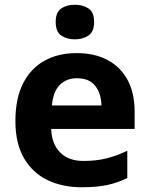

<svg xmlns="http://www.w3.org/2000/svg" viewBox="-20 -780 631 810"><path d="M303 -556Q379 -556 433.5 -527Q488 -498 518 -443Q548 -388 548 -308V-236H196Q198 -173 233.5 -137Q269 -101 332 -101Q385 -101 428 -111.5Q471 -122 517 -144V-29Q477 -9 432.5 0.5Q388 10 325 10Q243 10 180 -20.5Q117 -51 81 -113Q45 -175 45 -269Q45 -365 77.5 -428.5Q110 -492 168 -524Q226 -556 303 -556ZM304 -450Q261 -450 232.5 -422Q204 -394 199 -335H408Q407 -385 382 -417.5Q357 -450 304 -450ZM296 -760Q329 -760 353 -744.5Q377 -729 377 -687Q377 -646 353 -630Q329 -614 296 -614Q262 -614 238.5 -630Q215 -646 215 -687Q215 -729 238.5 -744.5Q262 -760 296 -760Z"/></svg>

Font: Noto Sans Canadian Aboriginal
Style: Regular
Weight: 400
Designer: Monotype Design Team, Typotheque's Kevin King
Foundry: Monotype Imaging Inc.
Version: Version 2.002